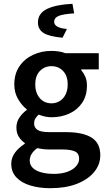

<svg xmlns="http://www.w3.org/2000/svg" viewBox="-20 -770 559 1007"><path d="M308 -572Q235 -579 207 -598Q179 -617 179 -652Q179 -700 226.5 -723Q274 -746 360 -750L369 -700Q309 -696 286.5 -686Q264 -676 264 -656Q264 -640 280.5 -630.5Q297 -621 331 -618ZM244 217Q186 217 139.5 203Q93 189 66 160.5Q39 132 39 89Q39 58 58 31.5Q77 5 110 -16V-20Q92 -32 79 -52Q66 -72 66 -101Q66 -131 82.5 -154.5Q99 -178 120 -193V-197Q95 -216 75 -250Q55 -284 55 -327Q55 -383 82 -422.5Q109 -462 153.5 -482.5Q198 -503 250 -503Q270 -503 289 -500Q308 -497 323 -491H498V-406H406V-402Q419 -387 427.5 -367.5Q436 -348 436 -322Q436 -268 411 -231Q386 -194 344 -174.5Q302 -155 250 -155Q234 -155 217 -158.5Q200 -162 183 -169Q172 -159 165.5 -148.5Q159 -138 159 -121Q159 -101 176.5 -89Q194 -77 239 -77H326Q414 -77 460 -48.5Q506 -20 506 44Q506 93 474 132Q442 171 383.5 194Q325 217 244 217ZM250 -228Q273 -228 292.5 -239.5Q312 -251 323.5 -273.5Q335 -296 335 -327Q335 -373 310.5 -398Q286 -423 250 -423Q214 -423 189.5 -398Q165 -373 165 -327Q165 -296 176.5 -273.5Q188 -251 207 -239.5Q226 -228 250 -228ZM262 142Q302 142 332 131.5Q362 121 378.5 102.5Q395 84 395 63Q395 34 372.5 24Q350 14 308 14H241Q221 14 205 12Q189 10 175 7Q155 22 145.5 38Q136 54 136 72Q136 105 170 123.5Q204 142 262 142Z"/></svg>

Font: Mada SemiBold
Style: Regular
Weight: 600
Designer: Khaled Hosny
Version: Version 1.5